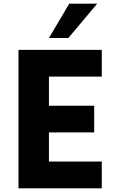

<svg xmlns="http://www.w3.org/2000/svg" viewBox="-20 -1020 622 1040"><path d="M506.3 -1000 350.1 -814H245.1L355 -1000ZM531.2 -605H245.1V-447.3H490.2V-302.7H245.1V-145H531.2V0H80.1V-750H531.2Z"/></svg>

Font: Now
Style: Bold
Weight: 700
Designer: Alfredo Marco Pradil
Foundry: Alfredo Marco Pradil
Version: Version 1.002;PS 001.002;hotconv 1.0.88;makeotf.lib2.5.64775